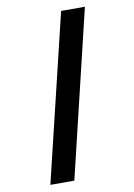

<svg xmlns="http://www.w3.org/2000/svg" viewBox="-103 -847 766 1097"><g transform="rotate(-10 280.0 -299.0)"><path d="M98 185 331 -783H469L237 185Z"/></g></svg>

Font: Ubuntu Sans Mono
Style: Italic
Weight: 400
Italic angle: -13.5°
Monospace: yes
Designer: Dalton Maag Ltd
Foundry: Dalton Maag Ltd
Version: Version 1.006